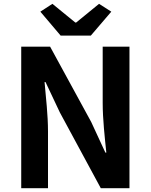

<svg xmlns="http://www.w3.org/2000/svg" viewBox="-20 -984 789 1004"><path d="M91 0H231V-297C231 -382 220 -475 213 -555H218L293 -396L507 0H657V-740H517V-445C517 -361 528 -263 536 -186H531L457 -346L242 -740H91ZM297 -798H455L562 -923L498 -964L378 -866H374L254 -964L191 -923Z"/></svg>

Font: Noto Sans T Chinese Bold
Style: Bold
Weight: 700
Designer: Ryoko NISHIZUKA (kana & ideographs); Paul D. Hunt (Latin, Greek & Cyrillic); Wenlong ZHANG (bopomofo); Sandoll Communica
Foundry: Adobe Systems Incorporated
Version: Version 1.000;PS 1;hotconv 1.0.78;makeotf.lib2.5.61930